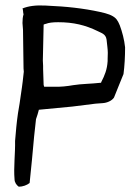

<svg xmlns="http://www.w3.org/2000/svg" viewBox="-20 -692 529 726"><path d="M35 -14C35 -3 42 8 51 14C66 14 82 8 92 0C98 -59 104 -116 109 -176L116 -240V-241C120 -253 124 -264 127 -277L253 -289L341 -300L368 -302C385 -303 403 -311 411 -323C423 -351 434 -382 447 -412C451 -442 453 -478 453 -513C450 -542 442 -572 433 -596C430 -602 428 -608 426 -611L425 -612C418 -627 400 -636 378 -642C324 -656 251 -666 186 -669L152 -671C115 -673 87 -669 65 -660C66 -658 67 -655 67 -651C67 -647 68 -648 68 -641L69 -640V-638C66 -628 65 -617 65 -605L67 -579L69 -433L70 -421L66 -385L63 -362C60 -341 57 -320 54 -300L48 -264C43 -230 40 -195 37 -159C38 -113 31 -59 35 -14ZM65 -610ZM69 -438ZM142 -463 145 -599C148 -600 151 -602 154 -602C164 -606 179 -608 200 -608C258 -608 303 -597 350 -574C363 -567 380 -564 383 -542L386 -515C388 -498 388 -487 387 -469V-461C385 -429 376 -407 363 -382L362 -379H360C326 -375 287 -375 257 -370C234 -366 209 -363 182 -364H147L145 -371L143 -431V-443ZM143 -443ZM387 -469ZM453 -518Z"/></svg>

Font: Vapor
Style: Lit
Weight: 300
Foundry: Cannot Into Space Fonts
Version: Version 0.179